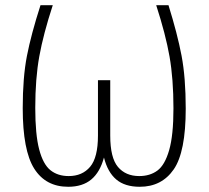

<svg xmlns="http://www.w3.org/2000/svg" viewBox="-20 -704 799 735"><path d="M691 -288Q691 -122 645 -55.5Q599 11 515 11Q458 11 425 -17Q392 -45 378 -101Q363 -45 329.5 -17Q296 11 241 11Q155 11 111 -58.5Q67 -128 67 -290Q67 -407 83 -489.5Q99 -572 135 -684H182Q146 -574 130.5 -488.5Q115 -403 115 -291Q115 -189 130 -132Q145 -75 173 -52.5Q201 -30 243 -30Q295 -30 325 -65.5Q355 -101 355 -185V-397H402V-185Q402 -100 431.5 -65Q461 -30 513 -30Q554 -30 582.5 -51Q611 -72 627.5 -129Q644 -186 644 -289Q644 -402 629 -487.5Q614 -573 578 -684H625Q659 -575 675 -491Q691 -407 691 -288Z"/></svg>

Font: Fira Sans Condensed ExtraLight
Style: Regular
Weight: 275
Width: 3
Designer: Carrois Corporate & Edenspiekermann AG
Foundry: Carrois Corporate GbR & Edenspiekermann AG
Version: Version 4.203